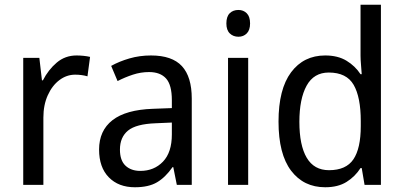

<svg xmlns="http://www.w3.org/2000/svg" viewBox="-20 -780 1704 810"><path d="M303 -546Q317 -546 332 -544.5Q347 -543 360 -540L349 -458Q325 -465 297 -465Q261 -465 230.5 -442Q200 -419 181.5 -378Q163 -337 163 -284V0H78V-536H146L157 -441H161Q184 -486 219.5 -516Q255 -546 303 -546Z M617 -546Q706 -546 747.5 -501Q789 -456 789 -364V0H726L711 -75H708Q678 -32 642.5 -11Q607 10 549 10Q480 10 439 -32Q398 -74 398 -149Q398 -229 454.5 -273Q511 -317 625 -321L705 -324V-357Q705 -422 680.5 -449Q656 -476 609 -476Q574 -476 540.5 -465Q507 -454 476 -438L449 -502Q483 -521 526 -533.5Q569 -546 617 -546ZM637 -260Q554 -257 520 -229Q486 -201 486 -149Q486 -103 509.5 -81Q533 -59 572 -59Q630 -59 667.5 -98Q705 -137 705 -213V-263Z M986 -738Q1007 -738 1021 -724Q1035 -710 1035 -681Q1035 -653 1021 -639Q1007 -625 986 -625Q964 -625 949.5 -639Q935 -653 935 -681Q935 -710 949 -724Q963 -738 986 -738ZM1027 -536V0H942V-536Z M1352 10Q1261 10 1208 -60Q1155 -130 1155 -267Q1155 -404 1208 -475Q1261 -546 1352 -546Q1405 -546 1441.5 -524Q1478 -502 1501 -467H1506Q1505 -484 1503 -506.5Q1501 -529 1501 -545V-760H1587V0H1518L1506 -71H1501Q1478 -35 1442 -12.5Q1406 10 1352 10ZM1368 -62Q1440 -62 1471 -108Q1502 -154 1502 -248V-269Q1502 -370 1472 -422Q1442 -474 1367 -474Q1304 -474 1273.5 -418.5Q1243 -363 1243 -266Q1243 -167 1274 -114.5Q1305 -62 1368 -62Z"/></svg>

Font: Noto Sans Myanmar SemiCondensed
Style: Regular
Weight: 400
Width: 4
Designer: Monotype Design Team
Foundry: Monotype Imaging Inc.
Version: Version 2.107; ttfautohint (v1.8.4.7-5d5b)